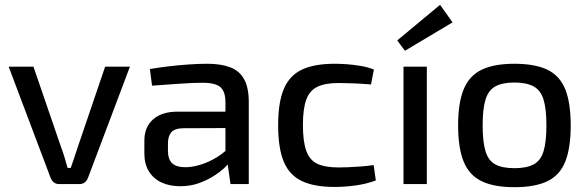

<svg xmlns="http://www.w3.org/2000/svg" viewBox="-20 -765 2444 798"><path d="M520 -488 345 -24Q340 -13 331.5 -6.5Q323 0 311 0H225Q213 0 204.5 -6.5Q196 -13 191 -24L16 -488H119L234 -153Q242 -132 248.5 -110Q255 -88 261 -67H274Q282 -89 289 -110.5Q296 -132 303 -153L417 -488Z M842 -500Q898 -500 936.5 -485.5Q975 -471 994.5 -436Q1014 -401 1014 -340V0H938L923 -106L917 -118V-340Q917 -383 897 -402Q877 -421 821 -421Q783 -421 725.5 -417Q668 -413 612 -409L603 -478Q637 -484 678.5 -489Q720 -494 763 -497Q806 -500 842 -500ZM970 -301 969 -233 739 -232Q705 -231 691.5 -214.5Q678 -198 678 -169V-139Q678 -103 695.5 -86.5Q713 -70 751 -70Q779 -70 813.5 -80.5Q848 -91 883 -112.5Q918 -134 946 -167V-104Q936 -90 916 -70.5Q896 -51 867.5 -33Q839 -15 804.5 -3Q770 9 729 9Q685 9 651.5 -6.5Q618 -22 599 -52.5Q580 -83 580 -127V-180Q580 -237 616.5 -269Q653 -301 718 -301Z M1372 -500Q1395 -500 1422.5 -498Q1450 -496 1479.5 -491Q1509 -486 1534 -476L1522 -414Q1487 -417 1450.5 -418.5Q1414 -420 1388 -420Q1332 -420 1299.5 -404.5Q1267 -389 1253 -351Q1239 -313 1239 -245Q1239 -177 1253 -138Q1267 -99 1299.5 -84Q1332 -69 1388 -69Q1403 -69 1427 -70Q1451 -71 1479 -73Q1507 -75 1533 -79L1542 -15Q1505 -1 1460 5.5Q1415 12 1371 12Q1285 12 1233.5 -13Q1182 -38 1159 -94Q1136 -150 1136 -245Q1136 -339 1159.5 -395Q1183 -451 1234.5 -475.5Q1286 -500 1372 -500Z M1754 -488V0H1657V-488ZM1809 -745 1861 -672 1663 -554 1631 -597Z M2118 -500Q2204 -500 2255.5 -475Q2307 -450 2329.5 -393.5Q2352 -337 2352 -244Q2352 -150 2329.5 -93.5Q2307 -37 2255.5 -12Q2204 13 2118 13Q2033 13 1981.5 -12Q1930 -37 1907 -93.5Q1884 -150 1884 -244Q1884 -337 1907 -393.5Q1930 -450 1981.5 -475Q2033 -500 2118 -500ZM2118 -422Q2068 -422 2039 -406Q2010 -390 1998 -351.5Q1986 -313 1986 -244Q1986 -175 1998 -136Q2010 -97 2039 -81.5Q2068 -66 2118 -66Q2168 -66 2197.5 -81.5Q2227 -97 2239 -136Q2251 -175 2251 -244Q2251 -313 2239 -351.5Q2227 -390 2197.5 -406Q2168 -422 2118 -422Z"/></svg>

Font: Exo 2 Medium
Style: Regular
Weight: 500
Designer: Natanael Gama
Foundry: Natanael Gama
Version: Version 2.010